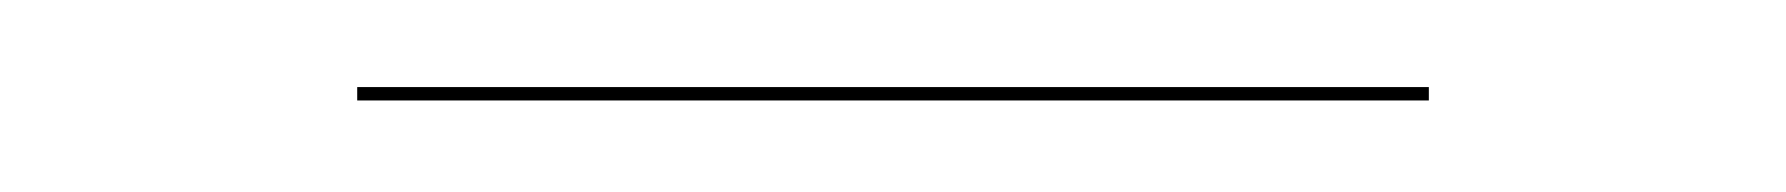

<svg xmlns="http://www.w3.org/2000/svg" viewBox="-20 -296 400 43"><path d="M60 -273.5V-276.5H300V-273.5Z"/></svg>

Font: Bodoni Moda 72pt
Style: Bold
Weight: 700
Designer: Owen Earl
Foundry: indestructible type
Version: Version 2.004